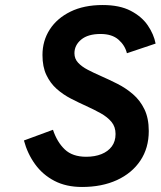

<svg xmlns="http://www.w3.org/2000/svg" viewBox="-20 -732 639 764"><path d="M306.4 12Q243.1 12 196.4 -12.4Q149.7 -36.8 119.5 -78.7Q89.3 -120.5 75.2 -173L190.8 -215.6Q207 -166.8 237.7 -137.5Q268.3 -108.2 323.2 -108.2Q357.3 -108.2 383.6 -118.7Q409.9 -129.2 424.9 -149.4Q439.8 -169.6 439.8 -198.8Q439.8 -227.5 423.6 -247Q407.3 -266.5 380.7 -281.3Q354.1 -296.1 323 -310.2Q292.8 -323.8 262 -339.7Q231.2 -355.6 205.6 -378.2Q180.1 -400.9 164.6 -433.5Q149 -466.1 149 -513Q149 -569.5 177.9 -614.5Q206.8 -659.4 260.4 -685.7Q313.9 -712 388.6 -712Q456.1 -712 500.1 -689Q544.1 -666.1 568.1 -630.9Q592.1 -595.6 599.2 -558.6L485 -520.2Q477.3 -551.7 451.5 -574.2Q425.6 -596.8 380.2 -596.8Q330.1 -596.8 303.1 -574.5Q276.2 -552.1 276.2 -520.2Q276.2 -498.1 290.8 -482.5Q305.3 -466.8 329.4 -454.3Q353.4 -441.8 382.2 -429.2Q413.9 -415.3 447.2 -398.5Q480.6 -381.6 508.9 -357.3Q537.3 -333 554.6 -297.4Q572 -261.7 572 -210.6Q572 -142.8 538.5 -92.9Q505.1 -42.9 445.3 -15.4Q385.5 12 306.4 12Z"/></svg>

Font: Overpass
Style: Italic
Weight: 400
Italic angle: -10°
Designer: Delve Withrington, Dave Bailey, Thomas Jockin
Foundry: Delve Fonts LLC
Version: Version 4.000